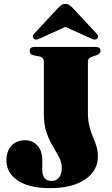

<svg xmlns="http://www.w3.org/2000/svg" viewBox="-20 -938 570 974"><path d="M476.5 -144Q476.5 -71.5 411.2 -27.5Q346 16.5 233 16.5Q128.5 16.5 70.5 -22Q12.5 -60.5 12.5 -125Q12.5 -170.5 37.8 -198.5Q63 -226.5 108 -226.5Q144.5 -226.5 169.5 -200Q194.5 -173.5 194.5 -124.5V-75.5Q194.5 -49.5 206 -34.8Q217.5 -20 242 -20Q265.5 -20 279.5 -37.5Q293.5 -55 293.5 -86.5Q293.5 -114 279.8 -140Q266 -166 248 -196Q230 -226 216.2 -265Q202.5 -304 202.5 -358V-622.5Q202.5 -647.5 181 -651.5L151.5 -657Q130.5 -661.5 130.5 -679.5Q130.5 -700 157 -700H463Q490 -700 490 -680Q490 -664.5 468.5 -657.5L449.5 -651.5Q426 -644 426 -626V-366.5Q426 -326.5 433.5 -297.5Q441 -268.5 451 -244.8Q461 -221 468.8 -197.2Q476.5 -173.5 476.5 -144ZM472.5 -741.5Q461.5 -732.5 441.5 -743L312 -801.5L182 -743Q162.5 -732.5 151.5 -741.5Q147 -745.5 146.5 -752.5Q146 -759.5 153.5 -767L273 -896Q283 -906 291 -912Q299 -918 311.5 -918Q324.5 -918 332.5 -912Q340.5 -906 350.5 -896L470.5 -767Q478 -759.5 477.5 -752.5Q477 -745.5 472.5 -741.5Z"/></svg>

Font: Fraunces 72pt Black
Style: Regular
Weight: 900
Version: Version 1.000;[0bf87f6ff]